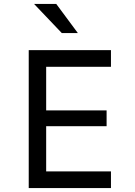

<svg xmlns="http://www.w3.org/2000/svg" viewBox="-20 -949 680 969"><path d="M213 -612V-392H518V-312H213V-84H540V0H125V-696H540V-612ZM292 -782 152 -929H264L373 -782Z"/></svg>

Font: Amiko
Style: Regular
Weight: 400
Designer: Pablo Impallari, Rodrigo Fuenzalida, Andres Torresi
Foundry: Impallari Type
Version: Version 1.001; ttfautohint (v1.3)